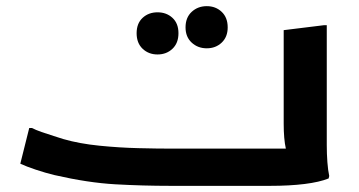

<svg xmlns="http://www.w3.org/2000/svg" viewBox="-20 -604 1168 624"><path d="M75 -188H84Q95 -182 115 -175Q135 -168 154.5 -162Q174 -156 186 -152Q238 -137 303 -130.5Q368 -124 429.5 -122.5Q491 -121 534 -121H909Q902 -152 902 -202V-506L1032 -522H1042V-180Q1042 -160 1042 -132Q1042 -104 1044 -77Q1046 -50 1050 -32L1048 -24Q1018 -12 969.5 -6Q921 0 858 0H534Q444 0 355 -5Q266 -10 157 -35Q128 -42 96.5 -52.5Q65 -63 46 -72ZM652 -447Q623 -447 603 -465.5Q583 -484 583 -515Q583 -547 603 -565.5Q623 -584 652 -584Q681 -584 700.5 -565.5Q720 -547 720 -515Q720 -484 700.5 -465.5Q681 -447 652 -447ZM492 -427Q463 -427 443.5 -445.5Q424 -464 424 -496Q424 -528 443.5 -546Q463 -564 492 -564Q521 -564 540.5 -546Q560 -528 560 -496Q560 -464 540.5 -445.5Q521 -427 492 -427Z"/></svg>

Font: Kufam SemiBold
Style: Regular
Weight: 600
Designer: Wael Morcos, Artur Schmal
Foundry: Original Type
Version: Version 1.300; ttfautohint (v1.8.3)